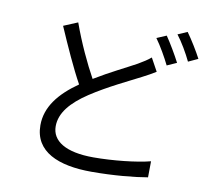

<svg xmlns="http://www.w3.org/2000/svg" viewBox="-89 -919 1179 1058"><g transform="rotate(10 500.0 -389.5)"><path d="M707 -642C687 -625 666 -612 637 -595C583 -565 493 -522 406 -469C363 -547 313 -653 274 -762L195 -729C241 -623 293 -507 338 -426C232 -352 167 -270 167 -168C167 -20 303 36 488 36C612 36 727 25 801 12L802 -78C725 -58 593 -44 485 -44C329 -44 251 -95 251 -177C251 -252 306 -316 398 -377C495 -441 605 -492 672 -527C701 -542 725 -555 747 -569ZM713 -752C741 -714 775 -654 795 -613L849 -637C828 -678 792 -739 767 -775ZM824 -792C853 -755 886 -698 907 -654L961 -679C942 -716 904 -778 877 -815Z"/></g></svg>

Font: Noto Sans Mono CJK SC Regular
Style: Regular
Weight: 400
Designer: Ryoko NISHIZUKA (kana & ideographs); Paul D. Hunt (Latin, Greek & Cyrillic); Wenlong ZHANG (bopomofo); Sandoll Communica
Foundry: Adobe Systems Incorporated
Version: Version 1.005;PS 1.005;hotconv 1.0.96;makeotf.lib2.5.65012